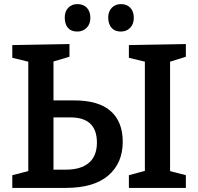

<svg xmlns="http://www.w3.org/2000/svg" viewBox="-20 -917 967 937"><path d="M342 -427Q461 -427 520 -375Q579 -323 579 -225Q579 -121 508.5 -60.5Q438 0 301 0H40V-62L118 -82V-616L40 -635V-697L319 -702V-640L241 -617V-427ZM887 -702V-640L810 -616V-82L887 -62V0H609V-62L687 -83V-616L609 -635V-697ZM301 -89Q375 -89 414 -122.5Q453 -156 453 -221Q453 -344 324 -344H241V-89ZM296 -832Q296 -862 313.5 -879.5Q331 -897 357 -897Q387 -897 404 -879Q421 -861 421 -830Q421 -799 402.5 -781Q384 -763 357 -763Q327 -763 311.5 -781Q296 -799 296 -832ZM508 -830Q508 -861 525.5 -879Q543 -897 570 -897Q599 -897 616 -879Q633 -861 633 -830Q633 -799 615 -781Q597 -763 570 -763Q541 -763 525 -780.5Q509 -798 508 -830Z"/></svg>

Font: Bitter Pro SemiBold
Style: Regular
Weight: 600
Designer: Sol Matas, and Bitter project Authors
Foundry: Sol Matas
Version: Version 1.010